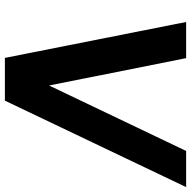

<svg xmlns="http://www.w3.org/2000/svg" viewBox="-18 -764 782 786"><g transform="rotate(90 373.0 -371.0)"><path d="M598 -742 330 -181 218 -742H70L217 0H392L746 -742Z"/></g></svg>

Font: Cheyenne Sans
Style: Bold Italic
Weight: 700
Italic angle: -8.13011°
Designer: The Public Sans project authors (U.S. Web Design System), Libre Franklin designed by Pablo Impallari and Rodrigo Fuenzal
Foundry: The Cheyenne Sans Project Authors
Version: Version 2.007